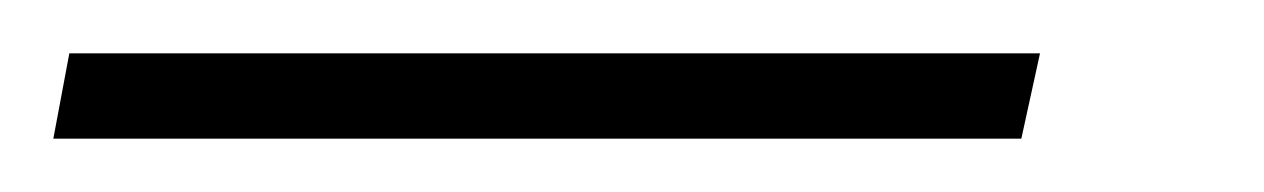

<svg xmlns="http://www.w3.org/2000/svg" viewBox="-90 108 474 72"><path d="M-70 160 -64 128H300L293 160Z"/></svg>

Font: Saira Expanded Thin
Style: Italic
Weight: 250
Width: 7
Italic angle: -12°
Designer: Hector Gatti with collaboration of the Omnibus-Type team
Foundry: Omnibus-Type
Version: Version 1.101